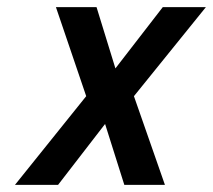

<svg xmlns="http://www.w3.org/2000/svg" viewBox="-20 -519 598 539"><path d="M251 -499 304 -327 437 -499H558L356 -249L443 0H329L275 -171L143 0H22L222 -249L137 -499Z"/></svg>

Font: Panefresco 750wt
Style: Italic
Weight: 750
Foundry: Campivisivi & Chank Co
Version: Version 1.000